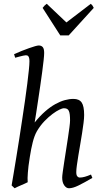

<svg xmlns="http://www.w3.org/2000/svg" viewBox="-20 -985 534 1025"><path d="M473.1 -35.2Q427.7 -8.8 398.2 5.6Q368.7 20 348.1 20Q334 20 323 4.6Q312 -10.7 312 -37.1Q312 -45.9 315.2 -68.6Q318.4 -91.3 323 -121.6Q327.6 -151.9 333 -186Q338.4 -220.2 343 -251Q347.7 -281.7 350.8 -306.2Q354 -330.6 354 -341.8Q354 -360.4 352.5 -372.8Q351.1 -385.3 347.4 -393.1Q343.8 -400.9 337.2 -404.1Q330.6 -407.2 319.8 -407.2Q313.5 -407.2 297.4 -399.7Q281.2 -392.1 260.5 -376.7Q239.7 -361.3 217.5 -338.4Q195.3 -315.4 176.8 -284.2Q163.6 -260.7 154.8 -225.8Q146 -190.9 139.2 -147Q134.8 -120.1 132.3 -99.6Q129.9 -79.1 128.7 -63.2Q127.4 -47.4 127.2 -34.9Q127 -22.5 127.9 -12.2Q121.6 -8.8 112.1 -4.6Q102.5 -0.5 92.5 3.9Q82.5 8.3 73.2 12.5Q64 16.6 58.1 20L42 4.9Q46.4 -21.5 53 -60.3Q59.6 -99.1 67.1 -145.8Q74.7 -192.4 82.8 -244.1Q90.8 -295.9 98.6 -347.4Q106.4 -398.9 113.5 -448Q120.6 -497.1 125.7 -538.3Q130.9 -579.6 134 -610.6Q137.2 -641.6 137.2 -657.2Q137.2 -668.5 135.5 -675Q133.8 -681.6 131.1 -684.8Q128.4 -688 124.8 -689Q121.1 -689.9 117.2 -689.9Q112.3 -689.9 103.3 -687.7Q94.2 -685.5 84.5 -683.1Q73.2 -680.2 61 -676.8L55.2 -695.8Q75.7 -705.1 96.4 -713.4Q117.2 -721.7 135.3 -728Q153.3 -734.4 167 -738.3Q180.7 -742.2 187 -742.2Q200.7 -742.2 208.3 -733.4Q215.8 -724.6 215.8 -702.1Q215.8 -690.4 212.9 -663.3Q210 -636.2 205.3 -601.1Q200.7 -565.9 194.8 -525.9Q189 -485.8 183.3 -448.5Q177.7 -411.1 172.9 -379.9Q168 -348.6 165 -331.1Q193.4 -366.2 221.2 -390.4Q249 -414.6 275.4 -429.2Q301.8 -443.8 325.9 -450.4Q350.1 -457 372.1 -457Q402.8 -457 416 -437.7Q429.2 -418.5 429.2 -371.1Q429.2 -354 426 -328.6Q422.9 -303.2 418.2 -273.9Q413.6 -244.6 408.2 -213.4Q402.8 -182.1 398.2 -154.1Q393.6 -126 390.4 -102.8Q387.2 -79.6 387.2 -65.9Q387.2 -49.3 393.1 -43.2Q398.9 -37.1 404.8 -37.1Q418.5 -37.1 433.1 -41.3Q447.8 -45.4 465.8 -53.2ZM346.7 -795.9H301.8L207.5 -942.9Q214.4 -952.1 218.3 -955.6Q222.2 -959 229.5 -964.8L334.5 -865.2L464.8 -964.8Q470.7 -959.5 473.4 -955.8Q476.1 -952.1 480.5 -942.9Z"/></svg>

Font: Gentium Plus APac
Style: Italic
Weight: 400
Italic angle: -8°
Designer: J. Victor Gaultney, Annie Olsen, Iska Routamaa, Becca Hirsbrunner
Foundry: SIL International
Version: Version 5.000